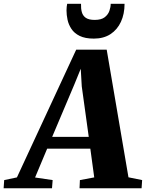

<svg xmlns="http://www.w3.org/2000/svg" viewBox="-100 -1012 784 1032"><path d="M-80.5 0 -77.5 -44 -9 -58.5 309.5 -745H473.5L590.5 -59L664 -44L661 0H327.5L329.5 -44L406.5 -58.5L385.5 -213H153.5L88.5 -58L183 -44L179.5 0ZM180.5 -276.5H377L339.5 -547.5L334 -642.5L300 -559ZM404.5 -804.5Q357.5 -804.5 328.2 -819Q299 -833.5 283.8 -856.8Q268.5 -880 263 -906Q257.5 -932 257.5 -956Q257.5 -966 258.5 -975Q259.5 -984 261 -991.5H335.5Q334.5 -966.5 339.8 -947Q345 -927.5 361.2 -916.2Q377.5 -905 409 -905Q444.5 -905 463 -919.5Q481.5 -934 488.2 -954.2Q495 -974.5 495 -991.5H569.5Q569.5 -937 550 -894.8Q530.5 -852.5 493.8 -828.5Q457 -804.5 404.5 -804.5Z"/></svg>

Font: Merriweather 48pt Black
Style: Italic
Weight: 900
Italic angle: -7.8°
Version: Version 2.101